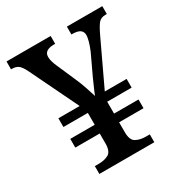

<svg xmlns="http://www.w3.org/2000/svg" viewBox="-168 -834 897 953"><g transform="rotate(-30 280.5 -357.0)"><path d="M126 0V-45H149Q182 -45 204.5 -57.5Q227 -70 228 -112V-173H88V-223H228V-291H88V-341H210L77 -616Q63 -645 49.5 -657Q36 -669 9 -669H6V-714H259V-669H252Q196 -669 196 -630Q196 -606 212 -571L257 -468Q271 -437 283 -401.5Q295 -366 301 -346Q305 -358 316.5 -383.5Q328 -409 337 -430L392 -547Q403 -573 409 -595Q415 -617 415 -629Q415 -649 401 -659Q387 -669 355 -669H352V-714H555V-669H546Q522 -669 508 -653.5Q494 -638 472 -591L354 -341H479V-291H339V-223H479V-173H339V-116Q339 -71 362 -58Q385 -45 418 -45H441V0Z"/></g></svg>

Font: Noto Serif Sinhala Medium
Style: Regular
Weight: 500
Designer: Jelle Bosma - Monotype Design Team
Foundry: Monotype Imaging Inc.
Version: Version 2.007; ttfautohint (v1.8.4.7-5d5b)